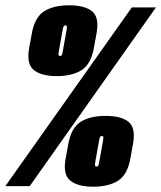

<svg xmlns="http://www.w3.org/2000/svg" viewBox="-66 -702 608 724"><path d="M-46 0 431 -674H522L46 0ZM285 2Q227.5 2 199 -21Q170.5 -44 181.5 -104L191.5 -159Q202.5 -220 238 -242.5Q273.5 -265 332 -265Q391 -265 418.8 -242.5Q446.5 -220 435.5 -159L425.5 -104Q414.5 -43 379 -20.5Q343.5 2 285 2ZM147.5 -415Q90 -415 61.5 -438Q33 -461 44 -521L54 -576Q65 -637 100.5 -659.5Q136 -682 194.5 -682Q253.5 -682 281.2 -659.5Q309 -637 298 -576L288 -521Q277 -460 241.5 -437.5Q206 -415 147.5 -415ZM298.5 -74Q302.5 -74 304.2 -76.8Q306 -79.5 308.5 -93L322.5 -171Q324.5 -183.5 323.5 -186.2Q322.5 -189 318.5 -189Q314 -189 312 -186.8Q310 -184.5 307.5 -171L293.5 -93Q291.5 -79.5 292.5 -76.8Q293.5 -74 298.5 -74ZM161 -491Q165 -491 166.8 -493.8Q168.5 -496.5 171 -510L185 -588Q187 -600.5 186 -603.2Q185 -606 181 -606Q176.5 -606 174.5 -603.8Q172.5 -601.5 170 -588L156 -510Q154 -496.5 155 -493.8Q156 -491 161 -491Z"/></svg>

Font: Anybody UltraCondensed Black
Style: Italic
Weight: 900
Width: 1
Italic angle: -10°
Designer: Tyler Finck
Foundry: Etcetera Type Company
Version: Version 1.010; ttfautohint (v1.8.3) -l 8 -r 50 -G 200 -x 14 